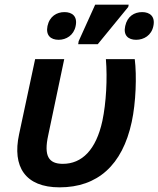

<svg xmlns="http://www.w3.org/2000/svg" viewBox="-20 -796 681 825"><path d="M316 -606H400L531 -766L533 -776H389L318 -619ZM232 -625C264 -625 297 -644 305 -684C314 -726 290 -744 257 -744C224 -744 193 -726 184 -684C176 -644 198 -625 232 -625ZM565 -625C598 -625 631 -644 639 -684C648 -726 623 -744 591 -744C557 -744 527 -726 518 -684C509 -644 531 -625 565 -625ZM236 9C399 9 506 -86 546 -272C564 -355 568 -471 559 -542H435C442 -457 436 -353 420 -277C393 -152 332 -92 250 -92C188 -92 168 -127 187 -214L256 -542H131L62 -219C32 -80 88 9 236 9Z"/></svg>

Font: Noto Sans SemiBold
Style: Italic
Weight: 600
Italic angle: -12°
Designer: Monotype Design Team
Foundry: Monotype Imaging Inc.
Version: Version 2.013